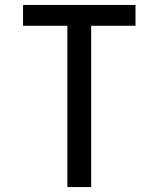

<svg xmlns="http://www.w3.org/2000/svg" viewBox="-20 -755 640 775"><path d="M252 0V-651H73V-735H527V-651H348V0Z"/></svg>

Font: Iosevka Curly Medium Extended
Style: Regular
Weight: 500
Width: 7
Monospace: yes
Designer: Belleve Invis
Foundry: Belleve Invis
Version: Version 11.1.0; ttfautohint (v1.8.3)